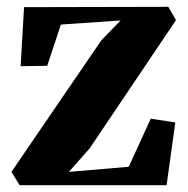

<svg xmlns="http://www.w3.org/2000/svg" viewBox="-20 -543 552 563"><path d="M333.5 -483 158.5 -471 118.5 -350 40.5 -349 50.5 -522 473.5 -523 496 -484 243 -108 182 -39 357.5 -54 422 -195 494 -184 468.5 0H37.5L13.5 -39L277 -424.5Z"/></svg>

Font: Merriweather 96pt ExtraBold
Style: Regular
Weight: 800
Version: Version 2.100